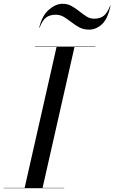

<svg xmlns="http://www.w3.org/2000/svg" viewBox="-60 -997 606 1017"><path d="M235.5 -919Q203.5 -919 184 -904Q164.5 -889 149.5 -850H147.5Q162.5 -914 198.8 -945.5Q235 -977 271.5 -977Q298 -977 319.2 -965Q340.5 -953 359.8 -937.5Q379 -922 397.8 -910Q416.5 -898 437.5 -898Q470 -898 489.2 -913Q508.5 -928 523.5 -967H525.5Q510.5 -896 479.5 -868Q448.5 -840 411.5 -840Q382.5 -840 360.2 -852Q338 -864 318.2 -879.5Q298.5 -895 278.8 -907Q259 -919 235.5 -919ZM-40 -2H70.5L239.5 -748H125V-750H445V-748H334.5L165.5 -2H280V0H-40Z"/></svg>

Font: Bodoni* 96pt
Style: Italic
Weight: 400
Italic angle: -13°
Version: Version 2.3